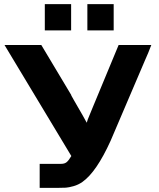

<svg xmlns="http://www.w3.org/2000/svg" viewBox="-20 -914 773 934"><path d="M198 -766V-894H326V-766ZM405 -766V-894H533V-766ZM2 -695H181L327 -451H326L340 -426Q394 -333 402 -317Q406 -332 414 -350L430 -389L557 -695H716Q701 -655 685 -620L518 -229Q449 -77 381 -29Q361 -15 338 -8.5Q315 -2 300 -1Q285 0 257 0H173V-117H278Q294 -117 304 -125Q314 -133 327 -155Q261 -264 2 -695Z"/></svg>

Font: Coval
Style: Black
Weight: 1000
Foundry: Context Ltd
Version: Version 001.000